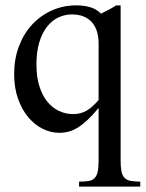

<svg xmlns="http://www.w3.org/2000/svg" viewBox="-20 -480 542 715"><path d="M274.4 214.8V196.3Q295.9 196.3 309.8 194.1Q323.7 191.9 332 183.6Q340.3 175.3 343.8 159.4Q347.2 143.6 347.2 115.7V-78.1Q325.7 -51.8 306.9 -34.2Q288.1 -16.6 270.8 -5.6Q253.4 5.4 236.1 10Q218.8 14.6 200.2 14.6Q169.4 14.6 139.6 0Q109.9 -14.6 85.9 -42.7Q62 -70.8 47.4 -111.6Q32.7 -152.3 32.7 -204.1Q32.7 -260.3 50.3 -307.1Q67.9 -354 99.1 -387.9Q130.4 -421.9 172.6 -440.9Q214.8 -460 263.7 -460Q291.5 -460 315.2 -453.4Q338.9 -446.8 356 -429.2Q370.6 -436.5 385 -443.8Q399.4 -451.2 412.1 -460H429.2V115.7Q429.2 141.1 432.1 157Q435.1 172.9 443.1 181.6Q451.2 190.4 465.6 193.4Q480 196.3 502.4 196.3V214.8ZM347.2 -318.8Q347.2 -342.8 341.1 -362.5Q335 -382.3 322.8 -396.5Q310.5 -410.6 291.7 -418.5Q272.9 -426.3 248 -426.3Q221.2 -426.3 197 -414.8Q172.9 -403.3 154.8 -380.1Q136.7 -356.9 126.2 -322Q115.7 -287.1 115.7 -239.7Q115.7 -193.4 126.7 -158.7Q137.7 -124 156.5 -101.1Q175.3 -78.1 200 -66.7Q224.6 -55.2 251.5 -55.2Q267.1 -55.2 279.8 -58.6Q292.5 -62 303.7 -68.6Q314.9 -75.2 325.4 -85Q335.9 -94.7 347.2 -107.4Z"/></svg>

Font: Doulos SIL Am
Style: Regular
Weight: 400
Designer: Walt Agee, Victor Gaultney, Peter Martin, Debbi Hosken, Becca Hirsbrunner
Foundry: SIL International
Version: Version 5.000